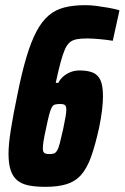

<svg xmlns="http://www.w3.org/2000/svg" viewBox="-20 -716 483 744"><path d="M156 8Q118 8 91 2.5Q64 -3 47 -17Q30 -31 21.5 -56Q13 -81 13 -121Q13 -156 22 -213.5Q31 -271 48 -352Q65 -437 83 -496.5Q101 -556 121.5 -594.5Q142 -633 168 -655.5Q194 -678 229 -687Q264 -696 311 -696Q331 -696 354 -693Q377 -690 400 -686Q423 -682 443 -676L417 -558Q393 -562 364.5 -564.5Q336 -567 317 -567Q294 -567 277.5 -564Q261 -561 250 -551.5Q239 -542 231 -523.5Q223 -505 214.5 -473.5Q206 -442 196 -395H206Q213 -409 225 -419.5Q237 -430 253 -436.5Q269 -443 290 -443Q319 -443 339 -435Q359 -427 369 -406Q379 -385 379 -342Q379 -320 375.5 -290Q372 -260 364 -221Q349 -153 333 -108.5Q317 -64 294.5 -38.5Q272 -13 238.5 -2.5Q205 8 156 8ZM172 -119Q183 -119 189.5 -121.5Q196 -124 201.5 -133Q207 -142 212 -162Q217 -182 225 -217Q231 -246 234 -263.5Q237 -281 237 -291Q237 -301 234.5 -305.5Q232 -310 226.5 -311.5Q221 -313 212 -313Q201 -313 193.5 -311Q186 -309 181 -300.5Q176 -292 171 -273.5Q166 -255 159 -221Q152 -190 149 -171Q146 -152 146 -141Q146 -131 149 -126.5Q152 -122 157.5 -120.5Q163 -119 172 -119Z"/></svg>

Font: Saira Condensed ExtraBold
Style: Italic
Weight: 800
Width: 3
Italic angle: -12°
Designer: Hector Gatti with collaboration of the Omnibus-Type team
Foundry: Omnibus-Type
Version: Version 1.101